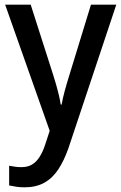

<svg xmlns="http://www.w3.org/2000/svg" viewBox="-20 -559 518 819"><path d="M2 -539H111L207 -239Q214 -217 220 -196Q226 -175 231 -154Q236 -133 239 -113H243Q247 -138 256 -171Q265 -204 276 -239L368 -539H476L272 73Q253 127 228 164.5Q203 202 168 221Q133 240 85 240Q65 240 49 237.5Q33 235 19 232V148Q30 150 43 152Q56 154 71 154Q98 154 116.5 143Q135 132 149 110Q163 88 173 57L192 -1Z"/></svg>

Font: Noto Sans Hebrew SemiCondensed Medium
Style: Regular
Weight: 500
Width: 4
Designer: Monotype Design Team
Foundry: Monotype Imaging Inc.
Version: Version 2.003